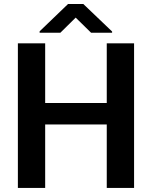

<svg xmlns="http://www.w3.org/2000/svg" viewBox="-20 -924 748 944"><path d="M67.9 -710.9V0H202.1V-312H504.9V0H639.2V-710.9H504.9V-417.5H202.1V-710.9ZM314.5 -904.3 174.8 -770V-763.2H276.9L352.1 -837.4L427.7 -763.2H531.2V-769L389.6 -904.3Z"/></svg>

Font: Vazirmatn SemiBold
Style: Regular
Weight: 600
Designer: Saber Rastikerdar
Foundry: Saber Rastikerdar
Version: Version 33.003